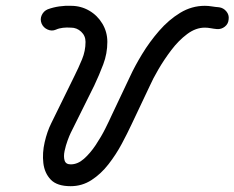

<svg xmlns="http://www.w3.org/2000/svg" viewBox="-20 -603 806 660"><path d="M123 -522Q117 -537 123.5 -551Q130 -565 144 -571Q163 -578 184 -581Q205 -584 225 -583Q225 -583 225 -583Q224 -583 224 -583Q258 -583 286.5 -566.5Q315 -550 332 -521.5Q349 -493 349 -459Q349 -419 335 -382Q321 -345 304 -309Q284 -268 263.5 -227.5Q243 -187 223 -146Q219 -138 212.5 -120.5Q206 -103 202 -84Q198 -65 202 -51.5Q206 -38 223 -38Q247 -38 268.5 -57Q290 -76 309 -104.5Q328 -133 342 -161Q356 -189 364 -207Q380 -240 395.5 -273.5Q411 -307 427 -340Q443 -375 468.5 -417Q494 -459 527 -497Q560 -535 599.5 -559Q639 -583 684 -583Q696 -583 708 -581Q720 -579 733 -578Q733 -578 733 -578Q733 -578 733 -578Q748 -576 758 -564Q768 -552 766 -537Q765 -521 753 -511.5Q741 -502 726 -503Q715 -504 704.5 -506Q694 -508 684 -508Q653 -508 623.5 -486Q594 -464 569 -431Q544 -398 524.5 -364.5Q505 -331 495 -308Q479 -275 463.5 -241.5Q448 -208 432 -175Q418 -145 398.5 -108.5Q379 -72 353 -38.5Q327 -5 294.5 16Q262 37 223 37Q176 37 154.5 14.5Q133 -8 129 -42.5Q125 -77 133.5 -114Q142 -151 156 -179Q176 -220 196 -260.5Q216 -301 236 -342Q250 -370 262 -399Q274 -428 274 -459Q274 -480 259 -494Q244 -508 224 -508Q224 -508 223 -508Q222 -508 222 -508Q210 -509 196.5 -507.5Q183 -506 172 -501Q158 -495 143.5 -501.5Q129 -508 123 -522Z"/></svg>

Font: FRB American Cursive Guidelines Extrabold
Style: Bold Italic
Weight: 800
Italic angle: -25°
Version: Version 2.0;Modular Font Editor K font №1